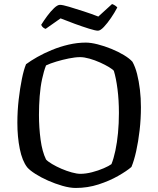

<svg xmlns="http://www.w3.org/2000/svg" viewBox="-20 -931 784 951"><path d="M355 0Q326 0 289.5 -10.5Q253 -21 218 -36.5Q183 -52 155.5 -69.5Q128 -87 115 -102Q90 -134 78 -193.5Q66 -253 66 -323Q66 -381 72.5 -437.5Q79 -494 88.5 -540.5Q98 -587 109 -613Q132 -630 164.5 -648.5Q197 -667 237 -683.5Q277 -700 320 -710Q363 -720 405 -720Q430 -720 463.5 -711.5Q497 -703 531.5 -689Q566 -675 594 -658Q622 -641 636 -625Q650 -600 659 -564.5Q668 -529 673 -487Q678 -445 678 -400Q678 -342 671.5 -285.5Q665 -229 654.5 -182Q644 -135 631 -104Q608 -84 565 -59.5Q522 -35 468 -17.5Q414 0 355 0ZM378 -70Q405 -70 436 -78Q467 -86 493.5 -97.5Q520 -109 532 -118Q543 -145 551.5 -185Q560 -225 564.5 -272.5Q569 -320 569 -371Q569 -435 562 -489.5Q555 -544 544 -580Q539 -587 520 -598.5Q501 -610 475.5 -621.5Q450 -633 423.5 -640.5Q397 -648 377 -648Q353 -648 321 -641.5Q289 -635 259 -626Q229 -617 208 -607Q197 -579 188.5 -539.5Q180 -500 176.5 -454Q173 -408 173 -362Q173 -299 181 -239.5Q189 -180 208 -141Q217 -131 238 -118.5Q259 -106 284.5 -95Q310 -84 335.5 -77Q361 -70 378 -70ZM465 -779Q453 -779 421 -789Q389 -799 350.5 -813Q312 -827 280 -840L206 -788Q200 -790 194 -794.5Q188 -799 184 -808Q197 -829 214 -852Q231 -875 248 -891Q265 -907 277 -907Q290 -907 322 -897.5Q354 -888 394 -875Q434 -862 467 -849L535 -911Q544 -908 551 -903Q558 -898 561 -894Q548 -869 530 -842.5Q512 -816 494.5 -797.5Q477 -779 465 -779Z"/></svg>

Font: Texturina Medium 12pt
Style: Regular
Weight: 400
Version: Version 1.002